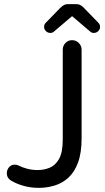

<svg xmlns="http://www.w3.org/2000/svg" viewBox="-20 -897 506 927"><path d="M168 10Q130 10 96.5 1Q63 -8 35 -24Q26 -29 19.5 -38Q13 -47 13 -61Q13 -77 23.5 -89.5Q34 -102 51 -102Q61 -102 69 -98Q89 -88 112.5 -82Q136 -76 162 -76Q192 -76 219.5 -87Q247 -98 265 -129.5Q283 -161 283 -224V-657Q283 -676 296 -689.5Q309 -703 328 -703Q347 -703 360.5 -689.5Q374 -676 374 -657V-230Q374 -158 356.5 -111.5Q339 -65 309.5 -38.5Q280 -12 243 -1Q206 10 168 10ZM223 -738Q210 -738 201 -747.5Q192 -757 193 -768Q193 -779 201 -787L269 -857Q277 -865 286 -871Q295 -877 309 -877H347Q361 -877 370.5 -871Q380 -865 387 -857L455 -787Q463 -779 463 -768Q464 -757 455 -747.5Q446 -738 433 -738Q422 -738 415 -745L328 -819L241 -745Q234 -738 223 -738Z"/></svg>

Font: Varela Round
Style: Regular
Weight: 400
Designer: Joe Prince, Avraham Cornfeld
Foundry: Joe Prince, Avraham Cornfeld
Version: Version 3.010; ttfautohint (v1.8.4.7-5d5b)